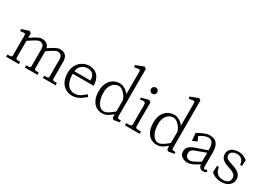

<svg xmlns="http://www.w3.org/2000/svg" viewBox="4 -1574 3347 2402"><g transform="rotate(30 1677.5 -373.0)"><path d="M114.5 -58V-339.5Q114.5 -358.5 109.2 -365.2Q104 -372 91 -371.5Q78 -371 45 -365.5L35 -392.5L142 -427.5L169.5 -407.5V-61Q169.5 -47 174 -41.2Q178.5 -35.5 191 -33.8Q203.5 -32 233.5 -32V0H49V-32Q76 -32 89.2 -33.5Q102.5 -35 108.5 -40.5Q114.5 -46 114.5 -58ZM383 -61V-302Q383 -344 364.2 -361.8Q345.5 -379.5 317.5 -379.5Q298.5 -379.5 263.8 -359.8Q229 -340 166.5 -297V-341Q226.5 -381.5 263 -401Q299.5 -420.5 326.5 -420.5Q377 -420.5 407.5 -392.8Q438 -365 438 -299.5V-61Q438 -47 442.5 -41.2Q447 -35.5 459.5 -33.8Q472 -32 502 -32V0H319V-32Q349 -32 361.5 -33.8Q374 -35.5 378.5 -41.2Q383 -47 383 -61ZM644 -61V-302Q644 -344 625.2 -361.8Q606.5 -379.5 578.5 -379.5Q559.5 -379.5 524.8 -359.8Q490 -340 427.5 -297V-341Q487.5 -381.5 524 -401Q560.5 -420.5 587.5 -420.5Q620 -420.5 644.8 -409.2Q669.5 -398 684.2 -371.2Q699 -344.5 699 -299.5V-61Q699 -47 703.5 -41.2Q708 -35.5 720.5 -33.8Q733 -32 763 -32V0H580V-32Q610 -32 622.5 -33.8Q635 -35.5 639.5 -41.2Q644 -47 644 -61Z M815.5 -211.5Q815.5 -278.5 844 -326.5Q872.5 -374.5 917.2 -398.8Q962 -423 1009.5 -423Q1060.5 -423 1098.5 -400.8Q1136.5 -378.5 1157.2 -335.5Q1178 -292.5 1178 -232.5H877.5Q877.5 -162 895.2 -116.5Q913 -71 945 -49.5Q977 -28 1020.5 -28Q1048 -28 1072 -37.8Q1096 -47.5 1116.5 -62.5Q1137 -77.5 1168 -104L1189.5 -76Q1154.5 -47 1128.8 -29.5Q1103 -12 1072.5 -0.5Q1042 11 1007 11Q953 11 909.5 -14.5Q866 -40 840.8 -90.2Q815.5 -140.5 815.5 -211.5ZM1007 -385.5Q971.5 -385.5 943 -369.5Q914.5 -353.5 898 -326.8Q881.5 -300 880 -269.5H1111Q1111.5 -322.5 1086.5 -354Q1061.5 -385.5 1007 -385.5Z M1267 -209Q1267 -282 1293.2 -330.2Q1319.5 -378.5 1361.8 -401.2Q1404 -424 1453 -424Q1482 -424 1509.5 -410.2Q1537 -396.5 1557.2 -377.8Q1577.5 -359 1585.5 -344.5V-670Q1585.5 -686.5 1579.8 -692.2Q1574 -698 1558.2 -696.5Q1542.5 -695 1504.5 -687L1494.5 -715L1611.5 -760L1639 -740V-60.5Q1639 -45 1643.5 -38Q1648 -31 1658.2 -28.8Q1668.5 -26.5 1691 -26.5V0L1607 13.5L1585.5 -7V-54.5Q1549.5 -26.5 1528 -13Q1506.5 0.5 1486 7Q1465.5 13.5 1439.5 13.5Q1393.5 13.5 1354.5 -9.8Q1315.5 -33 1291.2 -82.8Q1267 -132.5 1267 -209ZM1585.5 -97V-257Q1580.5 -284 1560 -315Q1539.5 -346 1511 -367.2Q1482.5 -388.5 1453.5 -388.5Q1421 -388.5 1392 -369.2Q1363 -350 1345.2 -312.5Q1327.5 -275 1327.5 -223.5Q1327.5 -163.5 1342.8 -116.8Q1358 -70 1385 -44Q1412 -18 1446.5 -18Q1475 -18 1510.2 -40Q1545.5 -62 1585.5 -97Z M1845 -59.5V-335Q1845 -359 1838.5 -369.2Q1832 -379.5 1816.5 -379.8Q1801 -380 1770.5 -372.5L1761 -399.5L1870.5 -427.5L1898 -407.5V-61Q1898 -48 1904.8 -42Q1911.5 -36 1927.8 -34Q1944 -32 1978 -32V0H1765.5V-32Q1799.5 -32 1815.5 -33.8Q1831.5 -35.5 1838.2 -41.2Q1845 -47 1845 -59.5ZM1819.5 -558.5Q1819.5 -570.5 1825.8 -581Q1832 -591.5 1842.2 -597.5Q1852.5 -603.5 1865 -603.5Q1877 -603.5 1887.2 -597.2Q1897.5 -591 1903.8 -580.8Q1910 -570.5 1910 -558.5Q1910 -546 1904 -535.8Q1898 -525.5 1887.5 -519.2Q1877 -513 1865 -513Q1852.5 -513 1842.2 -519.2Q1832 -525.5 1825.8 -535.8Q1819.5 -546 1819.5 -558.5Z M2055.5 -209Q2055.5 -282 2081.8 -330.2Q2108 -378.5 2150.2 -401.2Q2192.5 -424 2241.5 -424Q2270.5 -424 2298 -410.2Q2325.5 -396.5 2345.8 -377.8Q2366 -359 2374 -344.5V-670Q2374 -686.5 2368.2 -692.2Q2362.5 -698 2346.8 -696.5Q2331 -695 2293 -687L2283 -715L2400 -760L2427.5 -740V-60.5Q2427.5 -45 2432 -38Q2436.5 -31 2446.8 -28.8Q2457 -26.5 2479.5 -26.5V0L2395.5 13.5L2374 -7V-54.5Q2338 -26.5 2316.5 -13Q2295 0.5 2274.5 7Q2254 13.5 2228 13.5Q2182 13.5 2143 -9.8Q2104 -33 2079.8 -82.8Q2055.5 -132.5 2055.5 -209ZM2374 -97V-257Q2369 -284 2348.5 -315Q2328 -346 2299.5 -367.2Q2271 -388.5 2242 -388.5Q2209.5 -388.5 2180.5 -369.2Q2151.5 -350 2133.8 -312.5Q2116 -275 2116 -223.5Q2116 -163.5 2131.2 -116.8Q2146.5 -70 2173.5 -44Q2200.5 -18 2235 -18Q2263.5 -18 2298.8 -40Q2334 -62 2374 -97Z M2557 -83.5Q2557 -114.5 2571 -136Q2585 -157.5 2609.8 -171.8Q2634.5 -186 2673.5 -199.5L2827.5 -252V-276Q2827.5 -315.5 2817.2 -341.2Q2807 -367 2789.5 -378.8Q2772 -390.5 2749 -390.5Q2728.5 -390.5 2704 -382.5Q2679.5 -374.5 2658.2 -362.5Q2637 -350.5 2626 -339.5L2654 -280.5L2588 -250L2578 -360Q2615 -383 2664.2 -403.2Q2713.5 -423.5 2750.5 -423.5Q2788 -423.5 2817.2 -411.2Q2846.5 -399 2866.5 -361.5Q2886.5 -324 2886.5 -253V-48Q2886.5 -26 2899.5 -22.2Q2912.5 -18.5 2932 -33L2947 -11Q2937.5 0 2923.5 5.2Q2909.5 10.5 2892.5 10.5Q2879.5 10.5 2866.8 4.5Q2854 -1.5 2844.2 -15.5Q2834.5 -29.5 2832 -52Q2788.5 -25.5 2764.5 -12.5Q2740.5 0.5 2717.8 7.2Q2695 14 2668.5 14Q2643 14 2617.2 4Q2591.5 -6 2574.2 -28Q2557 -50 2557 -83.5ZM2827.5 -87V-217L2677.5 -162.5Q2651 -153 2636.5 -137Q2622 -121 2622 -91Q2622 -58 2639.8 -41Q2657.5 -24 2683.5 -24Q2701 -24 2719.8 -30.2Q2738.5 -36.5 2761.8 -49Q2785 -61.5 2827.5 -87Z M3012 -45 3017 -137H3043.5Q3048 -97.5 3064.2 -71.8Q3080.5 -46 3106.2 -34Q3132 -22 3165.5 -22Q3212.5 -22 3237.8 -42.5Q3263 -63 3263 -99.5Q3263 -124.5 3249.2 -142Q3235.5 -159.5 3210.5 -172Q3185.5 -184.5 3146 -196.5Q3088.5 -214 3057.2 -241.8Q3026 -269.5 3026 -317.5Q3026 -355 3047.2 -379.2Q3068.5 -403.5 3100.5 -414.5Q3132.5 -425.5 3166 -425.5Q3205.5 -425.5 3239.8 -410Q3274 -394.5 3292 -378L3287 -292H3260.5Q3256.5 -340.5 3230 -366.2Q3203.5 -392 3164 -392Q3125 -392 3097.2 -375Q3069.5 -358 3069.5 -324Q3069.5 -302.5 3081.2 -289Q3093 -275.5 3113.5 -266.5Q3134 -257.5 3175 -244Q3220.5 -229 3249.2 -213.5Q3278 -198 3295.2 -173Q3312.5 -148 3312.5 -110Q3312.5 -72.5 3291.8 -44.8Q3271 -17 3236.5 -2.5Q3202 12 3161.5 12Q3113.5 12 3073.2 -4.2Q3033 -20.5 3012 -45Z"/></g></svg>

Font: Didactic
Style: Regular
Weight: 400
Designer: Tyler Finck
Foundry: Etcetera Type Co
Version: Version 3.007;FEAKit 1.0